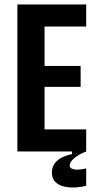

<svg xmlns="http://www.w3.org/2000/svg" viewBox="-20 -680 435 862"><path d="M58 0V-660H180V0ZM131 0V-99H367V0ZM131 -290V-384H342V-290ZM131 -561V-660H367V-561ZM367 154Q345 160 318 161.5Q291 163 267.5 157.5Q244 152 228.5 137Q213 122 213 95Q213 70 226 53Q239 36 260 26Q281 16 303 12V-5H367V0Q333 13 313 30.5Q293 48 293 62Q293 72 301 76.5Q309 81 321.5 81.5Q334 82 346.5 80Q359 78 367 76Z"/></svg>

Font: Bricolage Grotesque Condensed SemiBold
Style: Regular
Weight: 600
Width: 3
Designer: Mathieu Triay
Foundry: Atelier Triay
Version: Version 1.000;gftools[0.9.30]